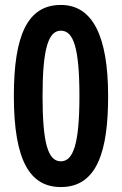

<svg xmlns="http://www.w3.org/2000/svg" viewBox="-20 -811 494 776"><path d="M226 -55C374 -55 417 -203 417 -422C417 -666 354 -791 226 -791C92 -791 36 -670 36 -423C36 -156 104 -55 226 -55ZM226 -159C174 -159 152 -232 152 -423C152 -616 176 -687 226 -687C277 -687 301 -618 301 -422C301 -229 276 -159 226 -159Z"/></svg>

Font: Noto Sans Malayalam UI ExtraCondensed SemiBold
Style: Regular
Weight: 600
Width: 2
Designer: Jelle Bosma - Monotype Design Team
Foundry: Monotype Imaging Inc.
Version: Version 2.104